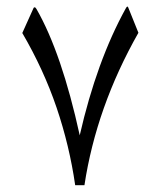

<svg xmlns="http://www.w3.org/2000/svg" viewBox="-20 -552 473 570"><path d="M46.2 -454Q109.6 -345.4 148 -232.5Q186.3 -119.5 203.2 -2.2H230.7Q265.9 -234.3 390.9 -454.7L360.8 -529.5Q359.7 -532.5 358.3 -532.5Q356.1 -532.5 353.5 -527.3Q267 -370.7 216.7 -150.3Q190 -272.1 157.9 -366Q125.8 -459.8 88.4 -525.1Q85.4 -530.3 82.9 -530.3Q81.4 -530.3 79.9 -528.8Z"/></svg>

Font: Parastoo
Style: Regular
Weight: 400
Foundry: Saber Rastikerdar (saber.rastikerdar@gmail.com)
Version: Version 3.000